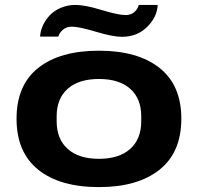

<svg xmlns="http://www.w3.org/2000/svg" viewBox="-20 -744 800 776"><path d="M142.1 -596.2Q143.1 -618.2 153.1 -640.4Q163.1 -662.6 180.4 -681.4Q197.8 -700.2 225.3 -712.2Q252.9 -724.1 285.2 -724.1Q323.2 -724.1 390.6 -703.6Q458 -683.1 487.8 -683.1Q508.8 -683.1 522.5 -694.8Q536.1 -706.5 541 -724.1H617.2Q615.7 -676.3 575.2 -635.7Q534.7 -595.2 472.2 -595.2Q436 -595.2 367.7 -615.7Q299.3 -636.2 271 -636.2Q249.5 -636.2 235.1 -624.5Q220.7 -612.8 215.8 -596.2ZM379.9 12.2Q222.2 12.2 134.5 -58.1Q46.9 -128.4 46.9 -264.2Q46.9 -399.9 134.5 -469.5Q222.2 -539.1 379.9 -539.1Q537.1 -539.1 625 -469.2Q712.9 -399.4 712.9 -264.2Q712.9 -128.4 624.8 -58.1Q536.6 12.2 379.9 12.2ZM550.8 -253.9V-273.9Q550.8 -345.7 506.1 -385.3Q461.4 -424.8 379.9 -424.8Q298.3 -424.8 253.7 -385.3Q209 -345.7 209 -273.9V-253.9Q209 -182.1 253.7 -142.1Q298.3 -102.1 379.9 -102.1Q461.4 -102.1 506.1 -142.1Q550.8 -182.1 550.8 -253.9Z"/></svg>

Font: Archivo Expanded
Style: Bold
Weight: 700
Width: 7
Designer: Hector Gatti
Foundry: Omnibus-Type
Version: Version 2.001